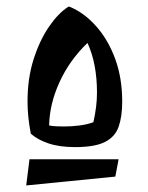

<svg xmlns="http://www.w3.org/2000/svg" viewBox="-20 -835 453 586"><path d="M209 -386Q161 -386 127.5 -397.5Q94 -409 74 -427Q69 -453 66.5 -477.5Q64 -502 64 -525Q64 -596 82.5 -654Q101 -712 129.5 -753.5Q158 -795 188 -814L191 -815Q236 -797 273 -755.5Q310 -714 331.5 -655.5Q353 -597 353 -525Q353 -479 342 -448Q331 -417 300 -401.5Q269 -386 209 -386ZM175 -449Q199 -449 222.5 -452Q246 -455 265 -462Q276 -510 276 -552Q276 -641 247 -704Q192 -651 161.5 -584Q131 -517 130 -452Q141 -450 153 -449.5Q165 -449 175 -449ZM60 -269 70 -349H342L332 -296Z"/></svg>

Font: Joti One
Style: Regular
Weight: 400
Designer: Eduardo Rodriguez Tunni
Foundry: Eduardo Rodriguez Tunni
Version: Version 1.002; ttfautohint (v1.8.4.7-5d5b);gftools[0.9.24]